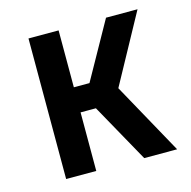

<svg xmlns="http://www.w3.org/2000/svg" viewBox="-81 -584 661 665"><g transform="rotate(-15 249.5 -252.0)"><path d="M77 0H185V-210H240L357 0H475L333 -257L468 -504H355L241 -300H185V-504H77Z"/></g></svg>

Font: Finlandica Medium
Style: Regular
Weight: 500
Designer: Niklas Ekholm, Juho Hiilivirta, Jaakko Suomalainen
Foundry: Helsinki Type Studio
Version: Version 2.000;Glyphs 3.2 (3202)